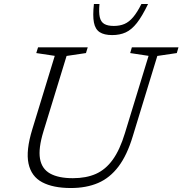

<svg xmlns="http://www.w3.org/2000/svg" viewBox="-20 -936 918 966"><path d="M198.5 -274.5Q172.5 -189.5 181.2 -138Q190 -86.5 232 -63Q274 -39.5 346.5 -39.5Q413.5 -39.5 462.5 -61.2Q511.5 -83 547.2 -132.5Q583 -182 608.5 -266L727.5 -655L635 -669L643.5 -698H878L869.5 -669L771.5 -654.5L648 -250.5Q619.5 -155.5 576.2 -98.2Q533 -41 473.8 -15.5Q414.5 10 336.5 10Q247.5 10 192.5 -19Q137.5 -48 123.5 -113Q109.5 -178 142.5 -285.5L255.5 -655L162.5 -669L171.5 -698H421.5L412.5 -669L315 -654.5ZM552.5 -805.5Q583 -805.5 606.2 -815.5Q629.5 -825.5 650 -849.8Q670.5 -874 691.5 -916H725Q695.5 -854.5 668.8 -820.5Q642 -786.5 612.5 -773Q583 -759.5 544.5 -759.5Q504 -759.5 481.5 -774.2Q459 -789 452.5 -823Q446 -857 452.5 -916H480.5Q476.5 -873.5 482 -849.5Q487.5 -825.5 504.8 -815.5Q522 -805.5 552.5 -805.5Z"/></svg>

Font: Newsreader 9pt Light
Style: Italic
Weight: 300
Italic angle: -17°
Designer: Hugues Gentile
Foundry: Production Type
Version: Version 1.003